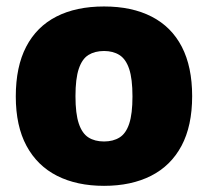

<svg xmlns="http://www.w3.org/2000/svg" viewBox="-20 -578 659 608"><path d="M309.5 10.5Q223.5 10.5 160.8 -21.2Q98 -53 64 -116Q30 -179 30 -272.5Q30 -367 63 -430.2Q96 -493.5 158.5 -525.5Q221 -557.5 309.5 -557.5Q398 -557.5 460.5 -525.2Q523 -493 555.8 -429.8Q588.5 -366.5 588.5 -273.5Q588.5 -179.5 554.8 -116.2Q521 -53 458.2 -21.2Q395.5 10.5 309.5 10.5ZM309.5 -130Q338.5 -130 358.8 -142.8Q379 -155.5 389.2 -186.5Q399.5 -217.5 399.5 -272.5Q399.5 -328.5 389 -359.8Q378.5 -391 358.2 -403.8Q338 -416.5 309.5 -416.5Q280.5 -416.5 260.2 -404Q240 -391.5 229.5 -360.2Q219 -329 219 -273.5Q219 -218 229.5 -186.8Q240 -155.5 260 -142.8Q280 -130 309.5 -130Z"/></svg>

Font: Encode Sans Condensed Thin ExtraBold
Style: Regular
Weight: 800
Version: Version 3.002